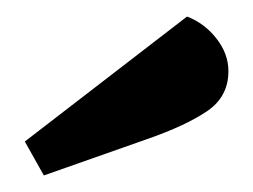

<svg xmlns="http://www.w3.org/2000/svg" viewBox="-20 -785 306 232"><path d="M256 -699Q256 -668 230 -650.5Q204 -633 158 -617L33 -573L10 -614L206 -765Q227 -757 241.5 -738.5Q256 -720 256 -699Z"/></svg>

Font: Sansita
Style: Bold
Weight: 700
Designer: Pablo Cosgaya
Foundry: Omnibus-Type
Version: Version 1.006